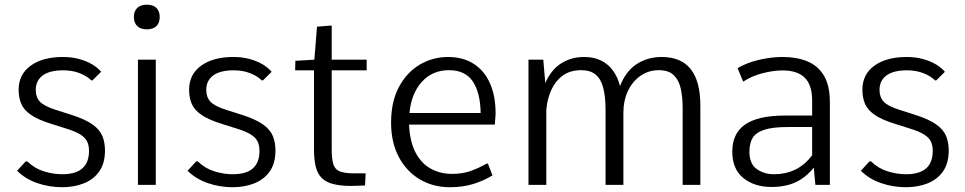

<svg xmlns="http://www.w3.org/2000/svg" viewBox="-20 -780 4071 810"><path d="M242.2 9.8Q187.5 9.8 137.2 -7.6Q86.9 -24.9 52.2 -59.6L88.4 -99.1H95.2Q126.5 -68.8 166 -56.9Q205.6 -44.9 242.2 -44.9Q298.8 -44.9 327.1 -69.3Q355.5 -93.8 355.5 -143.6Q355.5 -165.5 348.1 -181.9Q340.8 -198.2 320.3 -211.7Q299.8 -225.1 260.3 -237.3L195.3 -257.8Q138.7 -275.4 109.1 -296.4Q79.6 -317.4 69.1 -343.3Q58.6 -369.1 58.6 -401.4Q58.6 -466.3 109.4 -502.9Q160.2 -539.6 245.1 -539.6Q282.7 -539.6 313.5 -531.2Q344.2 -522.9 367.9 -509Q391.6 -495.1 406.7 -477.1L370.1 -440.9H365.2Q346.2 -459.5 315.7 -471.4Q285.2 -483.4 246.1 -483.4Q209.5 -483.4 183.8 -474.1Q158.2 -464.8 144.5 -446.3Q130.9 -427.7 130.9 -400.9Q130.9 -370.1 148.4 -351.1Q166 -332 217.3 -315.9L281.7 -295.4Q340.8 -276.4 371.1 -254.4Q401.4 -232.4 412.1 -205.6Q422.9 -178.7 422.9 -145.5Q422.9 -91.3 398.9 -57.1Q375 -22.9 334 -6.6Q293 9.8 242.2 9.8Z M562 0V-528.3H637.2V0ZM599.6 -656.2Q573.2 -656.2 559.1 -669.9Q544.9 -683.6 544.9 -708.5Q544.9 -732.9 559.1 -746.6Q573.2 -760.3 599.6 -760.3Q626 -760.3 639.9 -746.6Q653.8 -732.9 653.8 -708.5Q653.8 -683.6 639.9 -669.9Q626 -656.2 599.6 -656.2Z M961.4 9.8Q906.7 9.8 856.4 -7.6Q806.2 -24.9 771.5 -59.6L807.6 -99.1H814.5Q845.7 -68.8 885.3 -56.9Q924.8 -44.9 961.4 -44.9Q1018.1 -44.9 1046.4 -69.3Q1074.7 -93.8 1074.7 -143.6Q1074.7 -165.5 1067.4 -181.9Q1060.1 -198.2 1039.6 -211.7Q1019 -225.1 979.5 -237.3L914.6 -257.8Q857.9 -275.4 828.4 -296.4Q798.8 -317.4 788.3 -343.3Q777.8 -369.1 777.8 -401.4Q777.8 -466.3 828.6 -502.9Q879.4 -539.6 964.4 -539.6Q1002 -539.6 1032.7 -531.2Q1063.5 -522.9 1087.2 -509Q1110.8 -495.1 1126 -477.1L1089.4 -440.9H1084.5Q1065.4 -459.5 1034.9 -471.4Q1004.4 -483.4 965.3 -483.4Q928.7 -483.4 903.1 -474.1Q877.4 -464.8 863.8 -446.3Q850.1 -427.7 850.1 -400.9Q850.1 -370.1 867.7 -351.1Q885.3 -332 936.5 -315.9L1001 -295.4Q1060.1 -276.4 1090.3 -254.4Q1120.6 -232.4 1131.3 -205.6Q1142.1 -178.7 1142.1 -145.5Q1142.1 -91.3 1118.2 -57.1Q1094.2 -22.9 1053.2 -6.6Q1012.2 9.8 961.4 9.8Z M1462.4 4.4Q1416 4.4 1385.3 -3.7Q1354.5 -11.7 1336.9 -29.5Q1319.3 -47.4 1312 -77.1Q1304.7 -106.9 1304.7 -150.4V-483.4H1225.1L1226.1 -523.4L1306.2 -528.3L1317.4 -667.5L1379.4 -672.4V-528.3H1526.9V-483.4H1379.4V-151.4Q1379.4 -109.9 1386 -88.1Q1392.6 -66.4 1411.1 -58.1Q1429.7 -49.8 1464.4 -48.8Q1481.9 -48.3 1497.3 -48.8Q1512.7 -49.3 1522.5 -48.8L1520 2.4Q1509.3 2.4 1495.6 3.4Q1481.9 4.4 1462.4 4.4Z M1877.9 9.8Q1807.1 9.8 1751 -23.4Q1694.8 -56.6 1662.4 -117.9Q1629.9 -179.2 1629.9 -262.7Q1629.9 -351.1 1662.8 -412.8Q1695.8 -474.6 1750.5 -507.1Q1805.2 -539.6 1870.1 -539.6Q1933.6 -539.6 1978.5 -510.7Q2023.4 -481.9 2047.1 -428.5Q2070.8 -375 2070.8 -301.3Q2070.8 -293.9 2069.8 -283.2Q2068.8 -272.5 2068.1 -264.2Q2067.4 -255.9 2067.4 -254.4H1705.6Q1709 -182.1 1733.4 -136Q1757.8 -89.8 1797.9 -68.1Q1837.9 -46.4 1887.2 -46.4Q1930.7 -46.4 1964.6 -58.3Q1998.5 -70.3 2032.2 -89.4H2038.6L2057.6 -40Q2023.4 -18.6 1978.5 -4.4Q1933.6 9.8 1877.9 9.8ZM1707.5 -303.2H2007.8Q2006.3 -389.6 1974.4 -436.8Q1942.4 -483.9 1874 -483.9Q1803.7 -483.9 1759.3 -434.3Q1714.8 -384.8 1707.5 -303.2Z M2209.5 0V-528.3H2272L2280.3 -429.7Q2305.7 -486.8 2348.1 -513.2Q2390.6 -539.6 2444.3 -539.6Q2484.9 -539.6 2515.4 -524.7Q2545.9 -509.8 2565.9 -482.4Q2585.9 -455.1 2595.7 -417Q2620.1 -480 2666.3 -509.8Q2712.4 -539.6 2771 -539.6Q2853.5 -539.6 2894 -488.3Q2934.6 -437 2934.6 -334.5V0H2859.9V-326.2Q2859.9 -367.7 2852.5 -403.6Q2845.2 -439.5 2823.7 -461.7Q2802.2 -483.9 2758.8 -483.9Q2716.8 -483.9 2682.9 -460.7Q2648.9 -437.5 2629.4 -397Q2609.9 -356.4 2609.9 -303.2V0H2534.7V-314.9Q2534.7 -371.6 2525.1 -408.9Q2515.6 -446.3 2493.2 -465.1Q2470.7 -483.9 2432.1 -483.9Q2384.8 -483.9 2353.5 -460.7Q2322.3 -437.5 2305.4 -399.7Q2288.6 -361.8 2284.7 -316.9V0Z M3235.8 8.8Q3162.1 8.8 3115.7 -29.1Q3069.3 -66.9 3069.3 -140.6Q3069.3 -177.2 3082 -205.6Q3094.7 -233.9 3121.3 -253.2Q3147.9 -272.5 3190.4 -282.5Q3232.9 -292.5 3291.5 -292.5H3406.2V-356.9Q3406.2 -421.4 3375 -452.1Q3343.8 -482.9 3281.7 -482.9Q3243.2 -482.9 3197.3 -471.2Q3151.4 -459.5 3115.2 -435.5L3091.8 -492.2Q3116.2 -507.3 3147.7 -517.8Q3179.2 -528.3 3214.1 -533.9Q3249 -539.6 3282.2 -539.6Q3341.3 -539.6 3386 -521.2Q3430.7 -502.9 3455.8 -461.2Q3481 -419.4 3481 -348.6V0H3419.9L3413.1 -72.8Q3388.2 -42 3360.4 -24.2Q3332.5 -6.3 3301.3 1.2Q3270 8.8 3235.8 8.8ZM3246.1 -44.9Q3293.9 -44.9 3334.5 -64.2Q3375 -83.5 3406.2 -125V-244.1H3303.7Q3239.3 -244.1 3203.9 -232.4Q3168.5 -220.7 3155 -197.8Q3141.6 -174.8 3141.6 -140.1Q3141.6 -88.9 3172.4 -66.9Q3203.1 -44.9 3246.1 -44.9Z M3801.8 9.8Q3747.1 9.8 3696.8 -7.6Q3646.5 -24.9 3611.8 -59.6L3647.9 -99.1H3654.8Q3686 -68.8 3725.6 -56.9Q3765.1 -44.9 3801.8 -44.9Q3858.4 -44.9 3886.7 -69.3Q3915 -93.8 3915 -143.6Q3915 -165.5 3907.7 -181.9Q3900.4 -198.2 3879.9 -211.7Q3859.4 -225.1 3819.8 -237.3L3754.9 -257.8Q3698.2 -275.4 3668.7 -296.4Q3639.2 -317.4 3628.7 -343.3Q3618.2 -369.1 3618.2 -401.4Q3618.2 -466.3 3668.9 -502.9Q3719.7 -539.6 3804.7 -539.6Q3842.3 -539.6 3873 -531.2Q3903.8 -522.9 3927.5 -509Q3951.2 -495.1 3966.3 -477.1L3929.7 -440.9H3924.8Q3905.8 -459.5 3875.2 -471.4Q3844.7 -483.4 3805.7 -483.4Q3769 -483.4 3743.4 -474.1Q3717.8 -464.8 3704.1 -446.3Q3690.4 -427.7 3690.4 -400.9Q3690.4 -370.1 3708 -351.1Q3725.6 -332 3776.9 -315.9L3841.3 -295.4Q3900.4 -276.4 3930.7 -254.4Q3960.9 -232.4 3971.7 -205.6Q3982.4 -178.7 3982.4 -145.5Q3982.4 -91.3 3958.5 -57.1Q3934.6 -22.9 3893.6 -6.6Q3852.5 9.8 3801.8 9.8Z"/></svg>

Font: Comme Light
Style: Regular
Weight: 300
Version: Version 1.000;gftools[0.9.27]